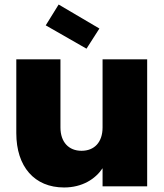

<svg xmlns="http://www.w3.org/2000/svg" viewBox="-20 -823 726 848"><path d="M630 -561H433V-260C433 -195 397 -157 340 -157C284 -157 247 -195 247 -260V-561H52V-235C52 -87 132 5 263 5C343 5 401 -32 433 -80V0H630ZM182 -711 362 -608 419 -697 239 -803Z"/></svg>

Font: SVN-Poppins ExtraBold
Style: Regular
Weight: 800
Designer: Ninad Kale (Devanagari), Jonny Pinhorn (Latin)
Foundry: Indian Type Foundry
Version: Version 3.002 2017; ttfautohint (v1.8.3)